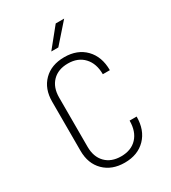

<svg xmlns="http://www.w3.org/2000/svg" viewBox="-226 -1059 1052 1183"><g transform="rotate(-30 300.0 -468.0)"><path d="M105 -190V-540Q105 -631 159.5 -685.5Q214 -740 306 -740Q399 -740 454.5 -683Q510 -626 510 -530H460Q460 -606 418.5 -650.5Q377 -695 306 -695Q236 -695 195.5 -653.5Q155 -612 155 -540V-190Q155 -118 195.5 -76.5Q236 -35 306 -35Q378 -35 419 -79Q460 -123 460 -200H510Q510 -104 454.5 -47Q399 10 306 10Q215 10 160 -44.5Q105 -99 105 -190ZM305 -810H255L365 -946H425Z"/></g></svg>

Font: JetBrains Mono Extra Light
Style: Regular
Weight: 200
Monospace: yes
Designer: Philipp Nurullin, Konstantin Bulenkov
Foundry: JetBrains
Version: 2.002